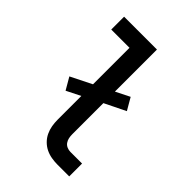

<svg xmlns="http://www.w3.org/2000/svg" viewBox="-215 -832 930 930"><g transform="rotate(45 250.0 -367.5)"><path d="M354 0Q334 0 313 -3.5Q292 -7 273.5 -16Q255 -25 240 -40Q225 -55 216 -74Q207 -93 203.5 -113.5Q200 -134 200 -155V-317L128 -281L92 -343L200 -397V-647H75V-735H300V-447L372 -483L408 -421L300 -368V-155Q300 -142 302.5 -130Q305 -118 312 -108Q319 -98 330.5 -93Q342 -88 354 -88H434V0Z"/></g></svg>

Font: Iosevka SS04 Semibold
Style: Regular
Weight: 600
Monospace: yes
Designer: Belleve Invis
Foundry: Belleve Invis
Version: Version 19.0.0; ttfautohint (v1.8.4)